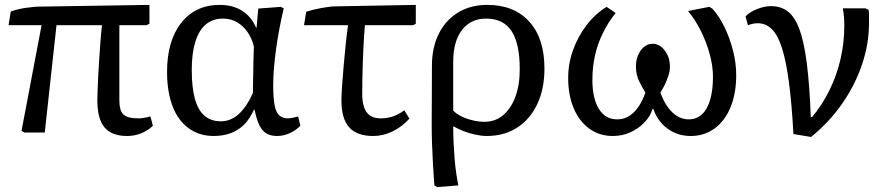

<svg xmlns="http://www.w3.org/2000/svg" viewBox="-20 -542 3629 785"><path d="M499 14Q437 14 407.5 -21Q378 -56 378 -131Q378 -147 379 -172.5Q380 -198 381.5 -230.5Q383 -263 385.5 -298Q388 -333 390.5 -369Q393 -405 397 -439H211L163 0H80L68 -7L150 -439H15L24 -495Q35 -499 50.5 -503Q66 -507 83 -509.5Q100 -512 115.5 -513.5Q131 -515 143 -515L591 -522V-445L579 -439H468Q468 -402 468 -363.5Q468 -325 468 -285.5Q468 -246 468 -207.5Q468 -169 468 -132Q468 -89 485 -73.5Q502 -58 547 -58Q556 -58 568.5 -60Q581 -62 595 -66L605 -28Q592 -15 575 -5.5Q558 4 539 9Q520 14 499 14Z M854 14Q795 14 751.5 -17.5Q708 -49 685.5 -108Q663 -167 663 -248Q663 -375 721 -448.5Q779 -522 879 -522Q931 -522 969 -498.5Q1007 -475 1027 -429H1029L1036 -507L1128 -514L1140 -508Q1130 -465 1122 -422.5Q1114 -380 1108.5 -339.5Q1103 -299 1100 -262.5Q1097 -226 1097 -194Q1097 -143 1102.5 -113Q1108 -83 1121.5 -70.5Q1135 -58 1157 -58Q1163 -58 1174 -60Q1185 -62 1199 -66L1208 -28Q1190 -9 1164.5 2.5Q1139 14 1113 14Q1073 14 1052.5 -11Q1032 -36 1021 -93H1018Q1002 -57 979 -33.5Q956 -10 924.5 2Q893 14 854 14ZM883 -46Q923 -46 955.5 -75Q988 -104 1014 -162Q1014 -177 1014.5 -201Q1015 -225 1015.5 -252.5Q1016 -280 1016.5 -306Q1017 -332 1018 -352Q1005 -404 971 -435Q937 -466 891 -466Q850 -466 821.5 -442Q793 -418 778.5 -371Q764 -324 764 -256Q764 -184 777 -137.5Q790 -91 816.5 -68.5Q843 -46 883 -46Z M1506 14Q1439 14 1407.5 -21.5Q1376 -57 1376 -131Q1376 -152 1378.5 -189.5Q1381 -227 1385 -272Q1389 -317 1393.5 -361Q1398 -405 1403 -439H1223L1232 -494Q1244 -498 1260 -502Q1276 -506 1292.5 -509Q1309 -512 1324.5 -514Q1340 -516 1351 -516L1680 -522V-445L1669 -439H1472Q1470 -421 1468.5 -395Q1467 -369 1465.5 -339Q1464 -309 1463 -277Q1462 -245 1461.5 -214.5Q1461 -184 1461 -158Q1461 -107 1479.5 -82.5Q1498 -58 1537 -58Q1563 -58 1586.5 -66Q1610 -74 1633 -91L1654 -57Q1623 -23 1584.5 -4.5Q1546 14 1506 14Z M1767 223 1756 216Q1753 179 1750.5 135Q1748 91 1746.5 49Q1745 7 1745 -26L1746 -273Q1746 -348 1774 -404Q1802 -460 1853 -491Q1904 -522 1972 -522Q2082 -522 2144 -453.5Q2206 -385 2206 -262Q2206 -178 2176.5 -116Q2147 -54 2094 -20Q2041 14 1970 14Q1949 14 1923.5 8.5Q1898 3 1875 -6Q1852 -15 1835 -25H1833Q1833 7 1834.5 40Q1836 73 1838.5 104.5Q1841 136 1845 164Q1849 192 1854 216ZM1961 -44Q2005 -44 2037 -71Q2069 -98 2087 -146Q2105 -194 2105 -259Q2105 -364 2071.5 -415Q2038 -466 1967 -466Q1905 -466 1869 -419.5Q1833 -373 1833 -290V-90Q1845 -77 1866 -66.5Q1887 -56 1912.5 -50Q1938 -44 1961 -44Z M2486 14Q2431 14 2390 -15.5Q2349 -45 2326 -98.5Q2303 -152 2303 -223Q2303 -282 2323 -337.5Q2343 -393 2378 -439Q2413 -485 2460 -514L2497 -489Q2466 -450 2444.5 -406Q2423 -362 2412.5 -314.5Q2402 -267 2402 -215Q2402 -140 2428.5 -97Q2455 -54 2503 -54Q2541 -54 2570 -81.5Q2599 -109 2619 -163Q2605 -186 2596 -204Q2587 -222 2583.5 -237.5Q2580 -253 2580 -269Q2580 -309 2600 -336Q2620 -363 2648 -363Q2677 -363 2698 -335.5Q2719 -308 2719 -269Q2719 -260 2717.5 -251Q2716 -242 2712.5 -232Q2709 -222 2704.5 -210.5Q2700 -199 2694 -187.5Q2688 -176 2680 -163Q2700 -110 2729.5 -82Q2759 -54 2796 -54Q2828 -54 2850 -74.5Q2872 -95 2883.5 -134Q2895 -173 2895 -229Q2895 -271 2882 -319.5Q2869 -368 2846 -414.5Q2823 -461 2793 -497L2880 -514L2892 -507Q2920 -477 2942 -431.5Q2964 -386 2977 -335Q2990 -284 2990 -235Q2990 -160 2967 -104Q2944 -48 2902 -17Q2860 14 2804 14Q2751 14 2710 -15.5Q2669 -45 2651 -97H2648Q2639 -66 2614 -40.5Q2589 -15 2556 -0.5Q2523 14 2486 14Z M3296 18 3224 6Q3217 -120 3205.5 -206.5Q3194 -293 3177 -346Q3160 -399 3135.5 -423Q3111 -447 3078 -447Q3059 -447 3038 -439L3028 -475Q3045 -493 3075.5 -505Q3106 -517 3132 -517Q3174 -517 3202.5 -494Q3231 -471 3249.5 -419.5Q3268 -368 3279 -280.5Q3290 -193 3295 -63H3300Q3341 -112 3371 -172.5Q3401 -233 3416.5 -300.5Q3432 -368 3432 -437Q3432 -456 3430.5 -474Q3429 -492 3426 -508H3518L3531 -502Q3533 -493 3533 -483Q3533 -473 3533 -448Q3533 -363 3504.5 -278.5Q3476 -194 3423 -118Q3370 -42 3296 18Z"/></svg>

Font: Literata 18pt
Style: Regular
Weight: 400
Designer: Latin by Veronika Burian and Jose Scaglione. Greek by Irene Vlachou. Cyrillic by Vera Evstafieva.
Foundry: TypeTogether
Version: Version 3.103;gftools[0.9.29]